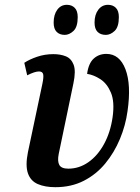

<svg xmlns="http://www.w3.org/2000/svg" viewBox="-20 -768 580 798"><path d="M210 10Q167 10 137 -3Q107 -16 96 -48Q85 -80 96 -135L156 -419Q162 -447 159.5 -459Q157 -471 142 -471Q133 -471 121 -467Q109 -463 93 -455L81 -507Q102 -521 134 -532Q166 -543 202 -543Q231 -543 253.5 -534Q276 -525 286 -499Q296 -473 285 -421L224 -128Q218 -98 226.5 -82.5Q235 -67 264 -67Q309 -67 347.5 -94Q386 -121 412.5 -169.5Q439 -218 448 -281Q457 -345 441 -383Q425 -421 397 -439Q369 -457 342 -461Q348 -505 369.5 -524.5Q391 -544 422 -544Q477 -544 501.5 -480Q526 -416 510 -306Q502 -247 478.5 -190.5Q455 -134 417.5 -88.5Q380 -43 328 -16.5Q276 10 210 10ZM420 -623Q398 -623 385.5 -635.5Q373 -648 373 -674Q373 -707 388.5 -727.5Q404 -748 429 -748Q449 -748 461.5 -735.5Q474 -723 474 -697Q474 -656 456.5 -639.5Q439 -623 420 -623ZM249 -623Q228 -623 215.5 -635.5Q203 -648 203 -674Q203 -707 218 -727.5Q233 -748 258 -748Q278 -748 290.5 -735.5Q303 -723 303 -697Q303 -656 285.5 -639.5Q268 -623 249 -623Z"/></svg>

Font: Noto Serif ExtraCondensed
Style: Bold Italic
Weight: 700
Width: 2
Italic angle: -12°
Designer: Monotype Design Team
Foundry: Monotype Imaging Inc.
Version: Version 2.013; ttfautohint (v1.8.4.7-5d5b)